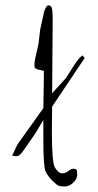

<svg xmlns="http://www.w3.org/2000/svg" viewBox="-20 -693 360 703"><path d="M141.6 -650.4Q142.6 -654.3 147.5 -664.1Q151.4 -673.8 159.2 -673.3Q167 -672.9 169.9 -663.1Q172.9 -652.3 172.9 -621.1L170.9 -351.6L219.7 -405.3L220.7 -406.2Q232.4 -424.8 251 -453.6Q269.5 -482.4 282.2 -490.2L290 -480.5L170.9 -302.7L169.9 -211.9Q169.9 -97.7 181.2 -79.6Q192.4 -61.5 204.1 -58.6H209Q219.7 -58.6 230.5 -66.9Q241.2 -75.2 249 -75.2Q256.8 -75.2 259.8 -71.8Q262.7 -68.4 262.7 -53.2Q262.7 -38.1 248.5 -24.4Q234.4 -10.7 218.3 -10.3Q202.1 -9.8 194.3 -13.2Q186.5 -16.6 170.9 -32.2Q155.3 -47.9 147 -65.4Q138.7 -83 138.7 -179.7V-253.9L110.4 -206.1Q61.5 -133.8 54.2 -127.4Q46.9 -121.1 39.1 -121.1L24.4 -123L43.9 -164.1Q45.9 -166 89.8 -228.5L138.7 -296.9L140.6 -411.1V-433.6L118.2 -438.5L108.4 -443.4Q105.5 -447.3 106 -459Q106.4 -470.7 121.1 -533.2L127 -584Z"/></svg>

Font: Drukaatie burti
Style: Thin
Weight: 100
Version: Version 0.14